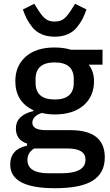

<svg xmlns="http://www.w3.org/2000/svg" viewBox="-20 -783 583 1015"><path d="M534 49Q534 131 471 171.5Q408 212 270 212Q34 212 34 87Q34 6 123 -13V-24Q64 -43 64 -104Q64 -174 157 -196V-200Q61 -245 61 -354Q61 -435 116 -483.5Q171 -532 268 -532Q316 -532 355 -520H522V-441H449Q477 -405 477 -354Q477 -274 422 -226Q367 -178 269 -178Q233 -178 201 -186Q151 -169 151 -134Q151 -95 224 -95H352Q534 -95 534 49ZM370 -345V-365Q370 -453 269 -453Q168 -453 168 -365V-345Q168 -257 269 -257Q370 -257 370 -345ZM432 61Q432 2 337 2H161Q125 23 125 62Q125 133 237 133H305Q432 133 432 61ZM101 -733 161 -763 182 -730Q202 -698 220.5 -683.5Q239 -669 269 -669Q299 -669 317.5 -683.5Q336 -698 356 -730L377 -763L437 -733Q427 -704 416.5 -683.5Q406 -663 387 -639Q368 -615 338 -602Q308 -589 269 -589Q230 -589 200 -602Q170 -615 151 -639Q132 -663 121.5 -683.5Q111 -704 101 -733Z"/></svg>

Font: IBM Plex Sans Medm
Style: Regular
Weight: 500
Designer: Mike Abbink, Paul van der Laan, Pieter van Rosmalen
Foundry: Bold Monday
Version: Version 3.005